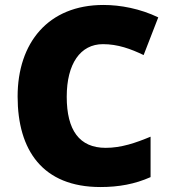

<svg xmlns="http://www.w3.org/2000/svg" viewBox="-20 -744 689 774"><path d="M395 -566C455 -566 507 -547 559 -522L618 -674C545 -709 466 -724 397 -724C174 -724 51 -571 51 -355C51 -138 152 10 385 10C459 10 524 -2 587 -30V-193C527 -168 469 -148 406 -148C300 -148 249 -219 249 -354C249 -487 304 -566 395 -566Z"/></svg>

Font: Noto Sans Arabic UI Bk
Style: Regular
Weight: 900
Designer: Monotype Design Team, Nadine Chahine and Nizar Qandah
Foundry: Monotype Imaging Inc.
Version: Version 2.010